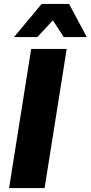

<svg xmlns="http://www.w3.org/2000/svg" viewBox="-20 -953 460 973"><path d="M26 0 138 -705H318L206 0ZM51 -765 191 -933H330L420 -765H303L248 -850L169 -765Z"/></svg>

Font: Nunito Sans 10pt SemiCondensed Black
Style: Italic
Weight: 900
Width: 4
Italic angle: -9°
Designer: Vernon Adams
Foundry: Vernon Adams
Version: Version 3.101;gftools[0.9.27]